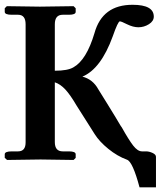

<svg xmlns="http://www.w3.org/2000/svg" viewBox="-21 -673 677 809"><path d="M577.1 -35.2H594.2Q607.4 -35.2 621.8 -28.6Q636.2 -22 636.2 -12.2V116.2H566.9Q538.1 8.3 514.2 0Q473.1 -15.1 435.5 -45.7Q397.9 -76.2 377.9 -107.9Q374 -114.7 345 -159.9Q315.9 -205.1 301.8 -228Q274.9 -273.9 253.9 -296.4Q232.9 -318.8 210 -326.2V-74.2Q210 -35.2 243.2 -35.2H269Q297.9 -35.2 297.9 -22.9V-7.8L289.1 1Q189 -1 149.9 -1L8.8 1L-1 -7.8V-22.9Q-1 -35.2 28.8 -35.2H55.2Q87.4 -35.2 86.9 -74.2V-570.8Q86.9 -610.8 55.2 -610.8H28.8Q-1 -610.8 -1 -623V-638.2L7.8 -647Q107.9 -645 147 -645L289.1 -647L297.9 -638.2V-623Q297.9 -610.8 269 -610.8H243.2Q210 -610.8 210 -570.8V-375Q264.2 -375 288.1 -389.2Q343.3 -419.9 377 -533.2Q410.2 -653.3 538.1 -652.8Q627 -652.8 627 -603Q627 -584 606.4 -571Q585.9 -558.1 562 -558.1Q540 -558.1 514.2 -570.8Q490.2 -583 483.9 -583Q476.1 -583 454.1 -520Q404.3 -382.8 326.2 -350.1Q370.1 -338.9 393.1 -296.9Q405.3 -277.8 429.7 -238Q454.1 -198.2 465.8 -179.2Q470.7 -171.4 479.7 -155.8Q488.8 -140.1 492.2 -136.2Q521 -84.5 540 -59.8Q559.1 -35.2 577.1 -35.2Z"/></svg>

Font: Linux Libertine
Style: Bold
Weight: 700
Designer: Philipp H. Poll
Foundry: Philipp H. Poll
Version: Version 5.0.3